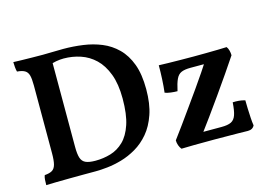

<svg xmlns="http://www.w3.org/2000/svg" viewBox="-92 -852 1422 1028"><g transform="rotate(-15 619.5 -338.0)"><path d="M48 3Q48 -14 49 -27.5Q50 -41 54 -51Q81 -53 95.5 -61.5Q110 -70 116 -91.5Q122 -113 122 -154V-530Q122 -568 116.5 -587Q111 -606 96 -614.5Q81 -623 54 -625Q51 -635 49.5 -650.5Q48 -666 48 -679Q67 -678 95 -677.5Q123 -677 153.5 -676.5Q184 -676 211 -676Q237 -676 265.5 -677Q294 -678 324 -678Q379 -678 433 -670.5Q487 -663 534.5 -643.5Q582 -624 619 -587.5Q656 -551 677 -494.5Q698 -438 698 -355Q698 -274 678 -216Q658 -158 625 -119Q592 -80 551 -56Q510 -32 468 -20Q426 -8 388 -4Q350 0 323 0Q295 0 256 0Q217 0 176 0.5Q135 1 100.5 1.5Q66 2 48 3ZM337 -55Q381 -55 421.5 -67Q462 -79 494 -110Q526 -141 544.5 -196.5Q563 -252 563 -339Q563 -420 542 -475.5Q521 -531 486 -564.5Q451 -598 406 -613Q361 -628 313 -628Q293 -628 270.5 -624Q248 -620 240 -614L250 -646V-155Q250 -115 257 -93.5Q264 -72 283 -63.5Q302 -55 337 -55ZM798 2Q790 -7 785 -21Q780 -35 780 -49Q803 -79 831.5 -119Q860 -159 891 -202Q922 -245 951.5 -287Q981 -329 1005 -364.5Q1029 -400 1043 -424L1070 -404H956Q924 -404 905.5 -396Q887 -388 876.5 -365.5Q866 -343 857 -301Q840 -301 820.5 -303.5Q801 -306 788 -311Q792 -345 794 -384Q796 -423 796 -461Q817 -460 848 -459.5Q879 -459 915.5 -458.5Q952 -458 989 -458Q1026 -458 1060 -458.5Q1094 -459 1123 -459.5Q1152 -460 1172 -461Q1179 -452 1182.5 -438.5Q1186 -425 1186 -412Q1160 -373 1126 -323.5Q1092 -274 1055.5 -222.5Q1019 -171 984 -122.5Q949 -74 921 -37L904 -55H1035Q1070 -55 1088.5 -64Q1107 -73 1115.5 -97Q1124 -121 1127 -167Q1144 -168 1160.5 -166.5Q1177 -165 1195 -160Q1195 -141 1196 -114.5Q1197 -88 1198.5 -62.5Q1200 -37 1203 -19Q1193 2 1166 2Q1142 1 1113.5 1Q1085 1 1051.5 0.5Q1018 0 980 0Q914 0 869.5 0.5Q825 1 798 2Z"/></g></svg>

Font: Vollkorn SemiBold
Style: Regular
Weight: 600
Designer: Friedrich Althausen
Foundry: Friedrich Althausen
Version: Version 5.000